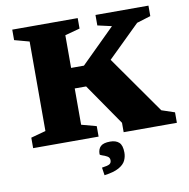

<svg xmlns="http://www.w3.org/2000/svg" viewBox="-97 -803 1113 1128"><g transform="rotate(-10 459.0 -239.0)"><path d="M351.5 -620.5V-425.5H428L630.5 -625.5L546.5 -644.5V-707H862.5V-644.5L779.5 -619L588.5 -432L830 -88.5L907.5 -62.5V0H590V-56L419.5 -303H351.5V-86.5L440.5 -62.5V0H50V-62.5L138.5 -86.5V-620.5L50 -644.5V-707H440.5V-644.5ZM428.5 183Q463.5 178.5 474.5 171.5Q485.5 164.5 485.5 148.5Q485.5 132.5 471.2 124.5Q457 116.5 442.5 112.2Q428 108 428 102.5Q428 72.5 444.8 56.5Q461.5 40.5 502 40.5Q536 40.5 554.8 57.8Q573.5 75 573.5 119Q573.5 143.5 562.8 166Q552 188.5 522 205.2Q492 222 435.5 229.5Z"/></g></svg>

Font: Newsreader Caption
Style: Bold
Weight: 700
Designer: Hugues Gentile
Foundry: Production Type
Version: Version 1.001